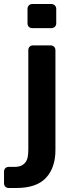

<svg xmlns="http://www.w3.org/2000/svg" viewBox="-64 -746 363 956"><path d="M97 -606Q86 -606 79.5 -612.5Q73 -619 73 -630V-702Q73 -712 79.5 -719Q86 -726 97 -726H191Q202 -726 209 -719Q216 -712 216 -702V-630Q216 -619 209 -612.5Q202 -606 191 -606ZM-20 190Q-31 190 -37.5 183.5Q-44 177 -44 166V109Q-44 98 -37.5 91.5Q-31 85 -20 85H6Q29 85 42.5 78.5Q56 72 64 60.5Q72 49 74.5 33Q77 17 77 -1V-496Q77 -507 83.5 -513.5Q90 -520 101 -520H188Q198 -520 205 -513.5Q212 -507 212 -496V1Q212 89 165 139.5Q118 190 18 190Z"/></svg>

Font: Fz Rubik Med
Style: Regular
Weight: 500
Designer: Hubert and Fischer
Foundry: Hubert and Fischer
Version: Vit hóa bi FontZin.com